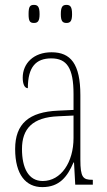

<svg xmlns="http://www.w3.org/2000/svg" viewBox="-20 -756 440 786"><path d="M252 -662C268 -662 275 -670 275 -698C275 -728 268 -736 252 -736C236 -736 229 -728 229 -698C229 -670 236 -662 252 -662ZM119 -662C135 -662 142 -670 142 -698C142 -728 135 -736 119 -736C102 -736 97 -728 97 -698C97 -670 102 -662 119 -662ZM153 10C224 10 256 -33 281 -91H283L288 0H360V-20H358C320 -20 309 -29 309 -103V-366C309 -495 269 -542 191 -542C117 -542 73 -496 73 -438C73 -411 81 -395 94 -395C94 -482 127 -517 190 -517C254 -517 281 -477 281 -371V-306L218 -303C99 -298 42 -250 42 -146C42 -41 86 10 153 10ZM155 -15C96 -15 70 -69 70 -146C70 -228 112 -276 219 -280L281 -283V-191C281 -92 230 -15 155 -15Z"/></svg>

Font: Noto Serif Hebrew ExtraCondensed Thin
Style: Regular
Weight: 100
Width: 2
Designer: Monotype Design Team
Foundry: Monotype Imaging Inc.
Version: Version 2.004